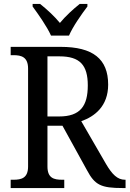

<svg xmlns="http://www.w3.org/2000/svg" viewBox="-20 -951 655 971"><path d="M238 -771H329C348 -816 393 -880 422 -918V-931H383C349 -904 311 -869 283 -835C255 -869 217 -904 183 -931H145V-918C173 -880 218 -816 238 -771ZM34 0H305V-42H294C253 -42 220 -50 220 -109V-315H296L420 -90C460 -15 491 0 601 0H615V-42H612C574 -42 547 -69 516 -122L391 -338C459 -362 527 -414 527 -523C527 -653 450 -714 287 -714H34V-672H48C88 -672 122 -663 122 -604V-109C122 -50 88 -42 48 -42H34ZM279 -362H220V-666H281C384 -666 424 -622 424 -519C424 -415 386 -362 279 -362Z"/></svg>

Font: Noto Serif Ethiopic SmCn
Style: Regular
Weight: 400
Width: 4
Designer: Monotype Design Team
Foundry: Monotype Imaging Inc.
Version: Version 2.102